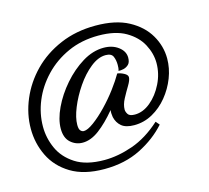

<svg xmlns="http://www.w3.org/2000/svg" viewBox="-81 -489 765 703"><g transform="rotate(-15 301.5 -137.0)"><path d="M233 121Q156 121 106.5 91Q57 61 33.5 12.5Q10 -36 10 -91Q10 -147 33 -201.5Q56 -256 98.5 -299.5Q141 -343 201.5 -369Q262 -395 336 -395Q412 -395 461 -368.5Q510 -342 534.5 -300Q559 -258 559 -211Q559 -174 545 -138Q531 -102 506.5 -72Q482 -42 449.5 -24Q417 -6 380 -6Q348 -6 332 -19.5Q316 -33 311 -55Q310 -62 309.5 -68.5Q309 -75 310 -82Q276 -41 244 -17Q212 7 181 7Q155 7 135.5 -10.5Q116 -28 116 -63Q116 -98 136 -140.5Q156 -183 189.5 -221.5Q223 -260 263 -284.5Q303 -309 344 -309Q377 -309 399.5 -292Q422 -275 422 -251Q422 -233 413.5 -225Q405 -217 394 -214.5Q383 -212 375 -213Q377 -218 377.5 -224Q378 -230 378 -235Q378 -253 372 -267Q366 -281 344 -281Q316 -281 286.5 -257.5Q257 -234 232.5 -198Q208 -162 193 -125Q178 -88 178 -61Q178 -45 183.5 -39Q189 -33 196 -33Q210 -33 234 -50.5Q258 -68 284.5 -95.5Q311 -123 333 -152.5Q355 -182 368 -205Q379 -204 392.5 -197Q406 -190 406 -181Q406 -170 394.5 -151Q383 -132 371.5 -110.5Q360 -89 360 -70Q360 -62 366 -52.5Q372 -43 392 -43Q423 -43 451.5 -66.5Q480 -90 498.5 -127.5Q517 -165 517 -205Q517 -241 498.5 -276Q480 -311 440.5 -334Q401 -357 337 -357Q273 -357 221 -333.5Q169 -310 131.5 -270.5Q94 -231 74.5 -183.5Q55 -136 55 -87Q55 -44 73 -4Q91 36 132 62.5Q173 89 242 89Q293 89 349 69.5Q405 50 458 2L470 16Q430 61 370.5 91Q311 121 233 121Z"/></g></svg>

Font: Dancing Script SemiBold
Style: Regular
Weight: 600
Designer: Pablo Impallari
Foundry: Pablo Impallari
Version: Version 2.001